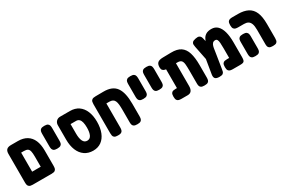

<svg xmlns="http://www.w3.org/2000/svg" viewBox="80 -1546 3717 2521"><g transform="rotate(-30 1938.5 -285.0)"><path d="M121 9Q85 9 69 -2Q53 -13 49 -30.5Q45 -48 45 -67V-501Q45 -545 66 -565Q87 -585 132 -585H236Q316 -585 370.5 -552Q425 -519 452.5 -456Q480 -393 480 -300V-68Q480 -48 476 -30.5Q472 -13 456.5 -2Q441 9 404 9Q368 9 352.5 -1Q337 -11 332.5 -27.5Q328 -44 328 -61V-297Q328 -349 321 -378.5Q314 -408 295 -420Q276 -432 239 -432H198V-68Q198 -48 194 -30.5Q190 -13 174 -2Q158 9 121 9ZM115 9 116 -143H410L411 9Z M635 -240Q599 -240 583.5 -251.5Q568 -263 564 -280Q560 -297 560 -316V-509Q560 -528 564 -545.5Q568 -563 584 -574Q600 -585 636 -585Q673 -585 688.5 -573.5Q704 -562 708 -544.5Q712 -527 712 -508V-315Q712 -296 708 -279Q704 -262 688 -251Q672 -240 635 -240Z M1033 20Q959 20 905 -17.5Q851 -55 823 -123.5Q795 -192 795 -283V-501Q795 -538 818 -561.5Q841 -585 877 -585H1026Q1102 -585 1155 -548.5Q1208 -512 1236 -444.5Q1264 -377 1264 -286Q1264 -193 1236.5 -124Q1209 -55 1157.5 -17.5Q1106 20 1033 20ZM1029 -133Q1072 -133 1091.5 -174Q1111 -215 1111 -286Q1111 -332 1103 -365Q1095 -398 1077 -415Q1059 -432 1030 -432H947V-286Q947 -215 967 -174Q987 -133 1029 -133Z M1414 9Q1377 9 1361 -2Q1345 -13 1341.5 -30.5Q1338 -48 1338 -67V-508Q1338 -527 1341.5 -544Q1345 -561 1361 -572.5Q1377 -584 1414 -584L1531 -585Q1601 -586 1649.5 -566Q1698 -546 1727 -505Q1756 -464 1769.5 -402Q1783 -340 1783 -257V-68Q1783 -48 1779 -30.5Q1775 -13 1759.5 -2Q1744 9 1708 9Q1672 9 1656 -1Q1640 -11 1635.5 -27.5Q1631 -44 1631 -61V-255Q1631 -300 1627.5 -333.5Q1624 -367 1614 -389Q1604 -411 1584.5 -421.5Q1565 -432 1534 -432H1490V-68Q1490 -48 1486 -30.5Q1482 -13 1466.5 -2Q1451 9 1414 9Z M1940 -240Q1904 -240 1888.5 -251.5Q1873 -263 1869 -280Q1865 -297 1865 -316V-509Q1865 -528 1869 -545.5Q1873 -563 1889 -574Q1905 -585 1941 -585Q1978 -585 1993.5 -573.5Q2009 -562 2013 -544.5Q2017 -527 2017 -508V-315Q2017 -296 2013 -279Q2009 -262 1993 -251Q1977 -240 1940 -240Z M2182 -240Q2146 -240 2130.5 -251.5Q2115 -263 2111 -280Q2107 -297 2107 -316V-509Q2107 -528 2111 -545.5Q2115 -563 2131 -574Q2147 -585 2183 -585Q2220 -585 2235.5 -573.5Q2251 -562 2255 -544.5Q2259 -527 2259 -508V-315Q2259 -296 2255 -279Q2251 -262 2235 -251Q2219 -240 2182 -240Z M2374 9Q2355 9 2337 5Q2319 1 2308 -15Q2297 -31 2297 -67Q2297 -104 2308 -120Q2319 -136 2337 -139.5Q2355 -143 2373 -143H2393V-483L2496 -434Q2463 -430 2433.5 -427.5Q2404 -425 2381 -429.5Q2358 -434 2344.5 -448.5Q2331 -463 2331 -492Q2331 -540 2354 -561Q2377 -582 2434 -583L2557 -585Q2651 -587 2704 -551Q2757 -515 2779.5 -441.5Q2802 -368 2802 -257V-68Q2802 -48 2798 -30.5Q2794 -13 2778.5 -2Q2763 9 2726 9Q2690 9 2674.5 -1Q2659 -11 2654.5 -27.5Q2650 -44 2650 -61V-255Q2650 -316 2646.5 -355Q2643 -394 2626 -413Q2609 -432 2569 -432H2545V-86Q2545 -40 2526 -15.5Q2507 9 2469 9Z M3337 -293V-67Q3337 -34 3330.5 -17.5Q3324 -1 3308 4Q3292 9 3261 9H3152Q3134 9 3116 5Q3098 1 3087 -14.5Q3076 -30 3076 -67Q3076 -104 3087 -120Q3098 -136 3116 -139.5Q3134 -143 3153 -143H3185V-290Q3185 -339 3182.5 -371.5Q3180 -404 3171 -420.5Q3162 -437 3142 -437Q3117 -437 3103 -422.5Q3089 -408 3082 -383.5Q3075 -359 3071.5 -329Q3068 -299 3062 -268L3030 -67Q3027 -48 3023 -30.5Q3019 -13 3004 -2Q2989 9 2953 9Q2906 9 2889 -9.5Q2872 -28 2878 -68L2927 -366L2979 -307Q2993 -346 3001.5 -386.5Q3010 -427 3019.5 -463.5Q3029 -500 3045.5 -528Q3062 -556 3091.5 -573Q3121 -590 3171 -590Q3228 -590 3264.5 -554Q3301 -518 3319 -452Q3337 -386 3337 -293ZM2928 -211 2872 -490Q2868 -510 2867 -528.5Q2866 -547 2879 -561.5Q2892 -576 2928 -583Q2965 -591 2983 -583Q3001 -575 3008.5 -559.5Q3016 -544 3019 -527L3063 -330Z M3763 9Q3727 9 3711 -1Q3695 -11 3691 -27.5Q3687 -44 3687 -61V-278Q3687 -338 3674.5 -371Q3662 -404 3638 -418Q3614 -432 3577 -432H3488Q3469 -432 3451 -436Q3433 -440 3422 -456Q3411 -472 3411 -508Q3411 -545 3422 -561Q3433 -577 3451 -581Q3469 -585 3488 -585H3574Q3663 -585 3722 -554.5Q3781 -524 3809.5 -457.5Q3838 -391 3838 -280V-68Q3838 -48 3834.5 -30.5Q3831 -13 3815.5 -2Q3800 9 3763 9ZM3497 9Q3461 9 3445 -2Q3429 -13 3425 -30.5Q3421 -48 3421 -67V-249Q3421 -268 3425 -285Q3429 -302 3445 -313Q3461 -324 3498 -324Q3534 -324 3549.5 -312.5Q3565 -301 3569 -284Q3573 -267 3573 -248V-66Q3573 -47 3569 -30Q3565 -13 3549.5 -2Q3534 9 3497 9Z"/></g></svg>

Font: Fredoka Condensed SemiBold
Style: Regular
Weight: 600
Width: 3
Designer: Ben Nathan
Foundry: Milena B. Brandão, Ben Nathan
Version: Version 2.001